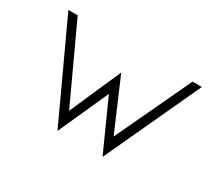

<svg xmlns="http://www.w3.org/2000/svg" viewBox="-108 -776 1080 967"><g transform="rotate(30 432.0 -292.5)"><path d="M46 -570 303 -15 434 -306 565 -15 822 -570H768L562 -132L434 -430L303 -132L100 -570Z"/></g></svg>

Font: Charger Sport
Style: ExLitExt
Weight: 200
Designer: Jasper
Foundry: Cannot Into Space Fonts
Version: Version 1.1